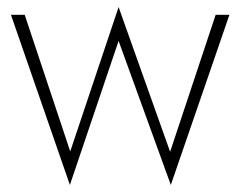

<svg xmlns="http://www.w3.org/2000/svg" viewBox="-20 -502 681 544"><path d="M11 -460H50L179 -73L316 -482L462 -72L591 -460H630L464 22L316 -386L178 22Z"/></svg>

Font: Renner
Style: Thin
Weight: 200
Version: Version 003.000 ; ttfautohint (v0.97) -l 8 -r 50 -G 200 -x 1